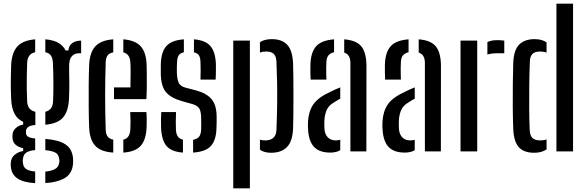

<svg xmlns="http://www.w3.org/2000/svg" viewBox="-20 -820 3178 1040"><path d="M170.5 172Q108 168.5 76 147.5Q44 126.5 39.5 88.5Q38.5 83 38 76Q37.5 69 38.5 62Q40 35 59 18.8Q78 2.5 105.5 -2V-17Q51.5 -29.5 48 -69.5Q47 -77 47.2 -81.2Q47.5 -85.5 48 -91Q49 -111 65.5 -126.2Q82 -141.5 105.5 -145V-160Q74 -174.5 58.5 -204.5Q43 -234.5 40.5 -281.5Q39 -319.5 38.5 -347.2Q38 -375 38.8 -403.2Q39.5 -431.5 40.5 -470Q44.5 -537 74.8 -569.2Q105 -601.5 170.5 -607V-537Q128.5 -528.5 127 -478Q126 -448 125.2 -411.2Q124.5 -374.5 125 -338Q125.5 -301.5 127 -273Q128 -246.5 139.5 -232.8Q151 -219 171.5 -214.5V-143Q144.5 -141 132.5 -132Q120.5 -123 120.5 -107.5V-102.5Q120.5 -87.5 131.5 -80Q142.5 -72.5 170.5 -70V-7Q141.5 -5 124 5.5Q106.5 16 104.5 40Q103 45.5 103.2 51.8Q103.5 58 104.5 63.5Q106.5 87 124 97Q141.5 107 170.5 109ZM225.5 -144.5V-214.5Q245 -219.5 255.5 -232.5Q266 -245.5 267.5 -272.5Q269.5 -317.5 269.2 -374.2Q269 -431 266.5 -480.5Q265 -505.5 255.8 -519Q246.5 -532.5 225.5 -537V-607Q309 -600.5 335.5 -546.5H350.5Q352.5 -572.5 371 -586.2Q389.5 -600 419.5 -600V-531.5H408Q383 -531.5 368.8 -515Q354.5 -498.5 354.5 -463V-437Q355.5 -391.5 355.5 -359.2Q355.5 -327 353.5 -281.5Q349.5 -214.5 320.2 -182.2Q291 -150 225.5 -144.5ZM225.5 171.5V109.5Q257 106.5 277 96.2Q297 86 300.5 62Q303.5 50 300 37.5Q296.5 13.5 276.5 4.8Q256.5 -4 225.5 -6.5V-67.5Q296 -62.5 333.2 -38.8Q370.5 -15 375.5 36Q376 42.5 376.2 50.8Q376.5 59 375.5 68Q370.5 122.5 329 145.5Q287.5 168.5 225.5 171.5Z M463 -128.5Q461 -174.5 460.5 -236Q460 -297.5 460.5 -360Q461 -422.5 463 -470Q466.5 -537.5 497 -569.8Q527.5 -602 593.5 -607V-536.5Q571 -532 562 -518.5Q553 -505 552.5 -482Q549.5 -390 549.5 -302.2Q549.5 -214.5 552.5 -119.5Q553 -94 562.8 -80.8Q572.5 -67.5 593.5 -63.5V6.5Q525.5 2 495.8 -30.5Q466 -63 463 -128.5ZM597.5 -283V-346.5H686.5Q687.5 -388 687.5 -428.2Q687.5 -468.5 686 -482Q684 -527.5 648 -536.5V-607Q713 -601.5 742 -569.5Q771 -537.5 774 -473Q774.5 -461.5 775 -430Q775.5 -398.5 775.2 -358.8Q775 -319 773 -283ZM648 6.5V-63.5Q684 -71.5 686 -120Q687 -135 687 -159.8Q687 -184.5 685.5 -213H773Q774.5 -197 774.8 -171Q775 -145 774 -128.5Q771 -62.5 742.2 -30.2Q713.5 2 648 6.5Z M1026 6.5V-63Q1048.5 -66.5 1058.8 -80Q1069 -93.5 1069.5 -120Q1070 -141.5 1070 -152.8Q1070 -164 1069.5 -183Q1069 -215.5 1059.8 -231.5Q1050.5 -247.5 1023.5 -256L966 -272Q905 -289.5 878.8 -321.2Q852.5 -353 851 -419Q850.5 -448 851 -470.5Q852.5 -537.5 880.5 -569.8Q908.5 -602 976 -607V-537Q956.5 -533 948 -520.2Q939.5 -507.5 939 -482Q938.5 -473.5 938 -459.8Q937.5 -446 938 -427.5Q939 -394 947 -373.5Q955 -353 985.5 -345L1039.5 -331Q1097.5 -316 1125.5 -283.5Q1153.5 -251 1153.5 -186Q1153.5 -169 1153.5 -156.2Q1153.5 -143.5 1152.5 -126.5Q1151 -61 1122.5 -29.5Q1094 2 1026 6.5ZM1066 -389Q1067 -412 1066.8 -439Q1066.5 -466 1066 -482.5Q1065.5 -507 1057.8 -519.8Q1050 -532.5 1030.5 -536.5V-607Q1093 -602 1120 -570.2Q1147 -538.5 1149.5 -472Q1149.5 -464.5 1149.5 -448.8Q1149.5 -433 1149.2 -416.2Q1149 -399.5 1148 -389ZM852.5 -128.5Q851 -175 853.5 -213H933.5Q932 -181.5 932.2 -159Q932.5 -136.5 933 -119.5Q934 -71 971 -63.5V6.5Q907.5 2 881.2 -30.2Q855 -62.5 852.5 -128.5Z M1388 -63.5Q1398.5 -59.5 1416.5 -59.5Q1475.5 -59.5 1477.5 -117.5Q1480.5 -195.5 1481.2 -255.2Q1482 -315 1481 -369.2Q1480 -423.5 1477.5 -484.5Q1476.5 -514 1463.5 -527.5Q1450.5 -541 1421 -541Q1402.5 -541 1388 -535.5V-591.5Q1412.5 -608 1452.5 -608Q1507.5 -608 1536 -577.2Q1564.5 -546.5 1567.5 -476Q1568.5 -446 1569 -399.2Q1569.5 -352.5 1569.5 -300.5Q1569.5 -248.5 1569 -201.5Q1568.5 -154.5 1567.5 -124Q1564.5 -53.5 1534 -23Q1503.5 7.5 1448 7.5Q1411.5 7.5 1388 -9ZM1243.5 200V-600H1333.5V200Z M1662.5 -389Q1661.5 -408 1661.2 -430.2Q1661 -452.5 1661.5 -473Q1664 -537 1692.2 -569.2Q1720.5 -601.5 1789.5 -607V-537Q1770.5 -533 1759.8 -520.8Q1749 -508.5 1748 -484.5Q1747 -471 1747 -451.8Q1747 -432.5 1747.2 -415Q1747.5 -397.5 1748 -389ZM1878 0V-478.5Q1878 -525 1844.5 -535V-607Q1912.5 -601.5 1938.8 -566.8Q1965 -532 1965 -461L1964.5 0ZM1649 -114.5Q1648 -126.5 1647.8 -139Q1647.5 -151.5 1648.5 -164Q1652 -218.5 1678 -255.8Q1704 -293 1772.5 -324Q1784 -330 1797 -335.8Q1810 -341.5 1823 -346.5V-285.5Q1815.5 -282 1807.8 -277Q1800 -272 1791 -266.5Q1758.5 -248 1748 -220.5Q1737.5 -193 1737 -163Q1736.5 -149.5 1736.8 -140Q1737 -130.5 1737.5 -120.5Q1740 -92 1755.8 -75.8Q1771.5 -59.5 1799 -59.5Q1812.5 -59.5 1823 -63V-6.5Q1802 6.5 1769 6.5Q1711.5 6.5 1682.5 -22.8Q1653.5 -52 1649 -114.5Z M2066 -389Q2065 -408 2064.8 -430.2Q2064.5 -452.5 2065 -473Q2067.5 -537 2095.8 -569.2Q2124 -601.5 2193 -607V-537Q2174 -533 2163.2 -520.8Q2152.5 -508.5 2151.5 -484.5Q2150.5 -471 2150.5 -451.8Q2150.5 -432.5 2150.8 -415Q2151 -397.5 2151.5 -389ZM2281.5 0V-478.5Q2281.5 -525 2248 -535V-607Q2316 -601.5 2342.2 -566.8Q2368.5 -532 2368.5 -461L2368 0ZM2052.5 -114.5Q2051.5 -126.5 2051.2 -139Q2051 -151.5 2052 -164Q2055.5 -218.5 2081.5 -255.8Q2107.5 -293 2176 -324Q2187.5 -330 2200.5 -335.8Q2213.5 -341.5 2226.5 -346.5V-285.5Q2219 -282 2211.2 -277Q2203.5 -272 2194.5 -266.5Q2162 -248 2151.5 -220.5Q2141 -193 2140.5 -163Q2140 -149.5 2140.2 -140Q2140.5 -130.5 2141 -120.5Q2143.5 -92 2159.2 -75.8Q2175 -59.5 2202.5 -59.5Q2216 -59.5 2226.5 -63V-6.5Q2205.5 6.5 2172.5 6.5Q2115 6.5 2086 -22.8Q2057 -52 2052.5 -114.5Z M2620 -524.5V-592Q2640.5 -602.5 2673 -602.5Q2693 -602.5 2711.5 -600V-531.5H2674Q2641.5 -531.5 2620 -524.5ZM2474.5 0V-600H2565V0Z M2994 0V-800H3084V0ZM2760 -124Q2758 -176 2757.5 -239.5Q2757 -303 2757.8 -365.2Q2758.5 -427.5 2760 -476Q2762 -548 2791.8 -578Q2821.5 -608 2875.5 -608Q2915.5 -608 2940.5 -590.5V-535Q2925 -541 2906.5 -541Q2877 -541 2863.8 -527.5Q2850.5 -514 2850 -484.5Q2847.5 -424 2846.8 -358.8Q2846 -293.5 2846.5 -231.8Q2847 -170 2849 -120Q2850 -86 2863.8 -72.8Q2877.5 -59.5 2906.5 -59.5Q2926 -59.5 2940.5 -65V-10.5Q2927 -2 2911 2.8Q2895 7.5 2873.5 7.5Q2817.5 7.5 2790 -23Q2762.5 -53.5 2760 -124Z"/></svg>

Font: Big Shoulders Stencil Text Medium
Style: Regular
Weight: 500
Designer: Patric King
Foundry: XO Type Co
Version: Version 1.000